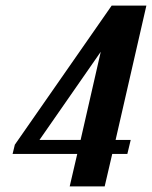

<svg xmlns="http://www.w3.org/2000/svg" viewBox="-20 -550 543 686"><path d="M33 -33 25 0H256L229 116H354L381 0H435L447 -50H393L503 -530H379ZM268 -50H121L340 -365Z"/></svg>

Font: Pfennig
Style: BoldItalic
Weight: 700
Italic angle: -13°
Version: Version 20100423